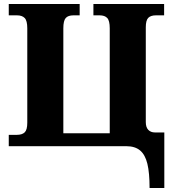

<svg xmlns="http://www.w3.org/2000/svg" viewBox="-20 -734 876 964"><path d="M614 0H24V-57H65Q91 -57 104 -69.5Q117 -82 117 -118V-592Q117 -630 104 -643.5Q91 -657 65 -657H24V-714H380V-657H349Q322 -657 310 -643.5Q298 -630 298 -592V-65H531V-592Q531 -630 518.5 -643.5Q506 -657 480 -657H449V-714H804V-657H763Q737 -657 724.5 -644.5Q712 -632 712 -597V-121Q712 -95 724.5 -82Q737 -69 758 -69H805V210H731Q731 134 720 88.5Q709 43 683.5 21.5Q658 0 614 0Z"/></svg>

Font: Noto Serif ExtraBold
Style: Regular
Weight: 800
Designer: Monotype Design Team
Foundry: Monotype Imaging Inc.
Version: Version 1.001